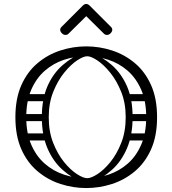

<svg xmlns="http://www.w3.org/2000/svg" viewBox="-20 -945 874 973"><path d="M721 -351Q721 -432 695.5 -490.5Q670 -549 627 -586.5Q584 -624 529.5 -642Q475 -660 417 -660Q359 -660 304.5 -642Q250 -624 207 -586.5Q164 -549 138.5 -490.5Q113 -432 113 -351Q113 -270 138.5 -211.5Q164 -153 207 -115.5Q250 -78 304.5 -60Q359 -42 417 -42Q475 -42 529.5 -60Q584 -78 627 -115.5Q670 -153 695.5 -211.5Q721 -270 721 -351ZM58 -351Q58 -446 88.5 -514Q119 -582 171 -625.5Q223 -669 287 -689.5Q351 -710 417 -710Q483 -710 547 -689.5Q611 -669 663 -625.5Q715 -582 745.5 -514Q776 -446 776 -351Q776 -256 745.5 -188Q715 -120 663 -76.5Q611 -33 547 -12.5Q483 8 417 8Q351 8 287 -12.5Q223 -33 171 -76.5Q119 -120 88.5 -188Q58 -256 58 -351ZM222 -252Q222 -243 217 -238Q212 -233 205 -233H110Q94 -233 94 -252Q94 -269 111 -269H205Q222 -269 222 -252ZM220 -451Q220 -442 215 -437Q210 -432 203 -432H108Q92 -432 92 -451Q92 -468 109 -468H203Q220 -468 220 -451ZM214 -350Q214 -341 209 -336Q204 -331 197 -331H102Q86 -331 86 -350Q86 -367 103 -367H197Q214 -367 214 -350ZM613 -252Q613 -269 630 -269H724Q741 -269 741 -252Q741 -233 725 -233H630Q623 -233 618 -238Q613 -243 613 -252ZM615 -451Q615 -468 632 -468H726Q743 -468 743 -451Q743 -432 727 -432H632Q625 -432 620 -437Q615 -442 615 -451ZM621 -350Q621 -367 638 -367H732Q749 -367 749 -350Q749 -331 733 -331H638Q631 -331 626 -336Q621 -341 621 -350ZM439 -18 422 -42Q442 -42 474.5 -63Q507 -84 539.5 -124Q572 -164 594.5 -221Q617 -278 617 -351Q617 -423 594 -480Q571 -537 538 -577.5Q505 -618 473 -639Q441 -660 422 -660L438 -680Q498 -658 546.5 -615.5Q595 -573 623.5 -508Q652 -443 652 -351Q652 -260 623.5 -193.5Q595 -127 547 -84Q499 -41 439 -18ZM405 -18Q346 -41 297.5 -84Q249 -127 220.5 -193.5Q192 -260 192 -351Q192 -443 220.5 -508Q249 -573 298 -615.5Q347 -658 406 -680L422 -660Q403 -660 371 -639Q339 -618 306 -577.5Q273 -537 250 -480Q227 -423 227 -351Q227 -278 249.5 -221Q272 -164 304.5 -124Q337 -84 369.5 -63Q402 -42 422 -42ZM327 -774Q321 -768 312 -768Q302 -768 294 -776Q285 -785 285 -794Q285 -802 292 -809L399 -916Q408 -925 417 -925Q426 -925 435 -916L542 -809Q549 -802 549 -794Q549 -785 540 -776Q532 -768 522 -768Q513 -768 507 -774L417 -863Z"/></svg>

Font: Nsibidi Libre Uzo
Style: Regular
Weight: 400
Designer: Oluwaseun Badejo
Version: Version 1.021